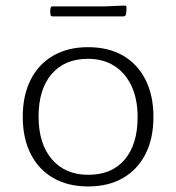

<svg xmlns="http://www.w3.org/2000/svg" viewBox="-20 -665 636 692"><path d="M297 7Q225 7 172 -23.5Q119 -54 90.5 -110.5Q62 -167 62 -244Q62 -321 90.5 -377.5Q119 -434 172 -464.5Q225 -495 297 -495Q371 -495 423.5 -464.5Q476 -434 504.5 -377.5Q533 -321 533 -244Q533 -166 504.5 -110Q476 -54 423.5 -23.5Q371 7 297 7ZM298 -35Q383 -35 429.5 -90Q476 -145 476 -243Q476 -308 454 -355Q432 -402 392 -427.5Q352 -453 297 -453Q213 -453 166 -398Q119 -343 119 -245Q119 -147 167 -91Q215 -35 298 -35ZM162 -635Q163 -642 170 -642H357L429 -645Q436 -645 436 -638Q436 -631 435.5 -625Q435 -619 434 -613Q432 -606 425 -606H169Q162 -606 162 -613Q161 -618 161 -624Q161 -630 162 -635Z"/></svg>

Font: Hahmlet ExtraLight
Style: Regular
Weight: 250
Designer: Minjoo Ham & Mark Frömberg
Foundry: hypertype
Version: Version 1.002